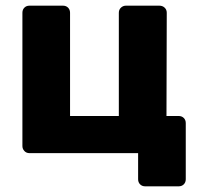

<svg xmlns="http://www.w3.org/2000/svg" viewBox="-20 -540 696 677"><path d="M492 117Q481 117 474 110Q467 103 467 92V0H84Q73 0 66 -7.5Q59 -15 59 -25V-495Q59 -506 66 -513Q73 -520 84 -520H202Q213 -520 220 -513Q227 -506 227 -495V-131H399V-495Q399 -506 406.5 -513Q414 -520 424 -520H542Q553 -520 560.5 -513Q568 -506 568 -495L567 -131H610Q621 -131 628 -124Q635 -117 635 -106V92Q635 103 628 110Q621 117 610 117Z"/></svg>

Font: Rubik Light
Style: Bold
Weight: 700
Version: Version 2.104